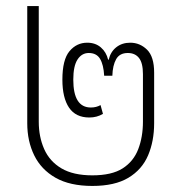

<svg xmlns="http://www.w3.org/2000/svg" viewBox="-20 -604 589 634"><path d="M285 10Q211 10 163.5 -17Q116 -44 93 -91Q70 -138 70 -197V-584H108V-202Q108 -152 126 -111.5Q144 -71 183 -48Q222 -25 285 -25Q349 -25 385 -48Q421 -71 436.5 -111.5Q452 -152 452 -202V-359Q452 -396 439 -412.5Q426 -429 402 -429Q375 -429 363.5 -408.5Q352 -388 351 -354H324Q322 -390 310.5 -409.5Q299 -429 273 -429Q250 -429 236 -407.5Q222 -386 222 -341Q222 -249 280 -249Q298 -249 312 -257L320 -228Q300 -216 275 -216Q230 -216 208 -248.5Q186 -281 186 -341Q186 -407 209.5 -435Q233 -463 268 -463Q295 -463 313 -447.5Q331 -432 337 -407H339Q345 -433 364 -448Q383 -463 410 -463Q442 -463 465.5 -440Q489 -417 489 -364V-197Q489 -138 469 -91Q449 -44 404 -17Q359 10 285 10Z"/></svg>

Font: Noto Sans Thai UI SemCond ExtLt
Style: Regular
Weight: 200
Width: 4
Designer: Monotype Design Team
Foundry: Monotype Imaging Inc.
Version: Version 2.000